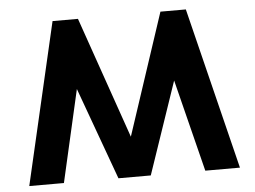

<svg xmlns="http://www.w3.org/2000/svg" viewBox="-50 -764 1101 828"><g transform="rotate(-5 500.0 -350.0)"><path d="M44 0H194L285 -399L430 0H570L706 -399L806 0H956L783 -700H673L499 -174L316 -700H206Z"/></g></svg>

Font: KT Kiyosuna Sans Bold
Style: Regular
Weight: 700
Designer: [Zen Kaku Gothic] Yoshimichi Ohira
Version: Version 1.010;Glyphs 3.1.2 (3151)